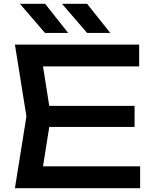

<svg xmlns="http://www.w3.org/2000/svg" viewBox="-20 -983 806 1003"><path d="M683 -320H159V-430H683ZM193 -40 130 -114H712V0H58L118 -375L58 -750H707V-636H130L193 -710L246 -375ZM556 -811H435L304 -963H435ZM336 -811H215L84 -963H216Z"/></svg>

Font: Unbounded Variable
Style: Regular
Weight: 400
Designer: Luke Prowse, Jean-Baptiste Morizot, Fátima Lázaro, Florian Runge
Foundry: NaN
Version: Version 1.600;FEAKit 1.0